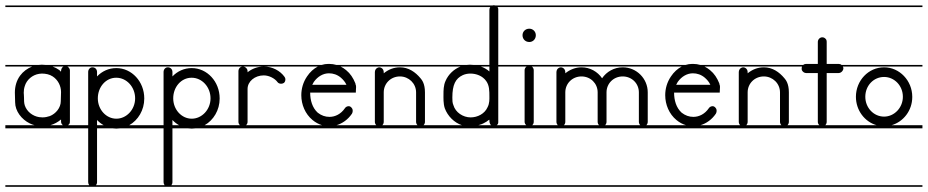

<svg xmlns="http://www.w3.org/2000/svg" viewBox="-23 -484 3556 736"><path d="M137 -202C152 -202 167 -199 179 -191C199 -178 211 -155 211 -131C211 -120 210 -108 210 -96C210 -71 191 -48 168 -39C159 -36 150 -34 140 -34C136 -34 131 -35 127 -35C102 -39 80 -56 72 -80C69 -89 69 -100 69 -110C69 -123 68 -122 68 -128C68 -137 69 -145 72 -154C79 -178 101 -197 127 -201C130 -201 134 -202 137 -202ZM137 -236C132.3 -236 127.7 -235.7 123.1 -235H-2.5V-229H100.2C82 -221.9 65.6 -209.8 54 -194C40 -175 34 -152 34 -129C34 -117 35 -104 35 -92C35 -58 60 -26 91 -11C97 -8 103.3 -5.7 109.7 -4H-2.5V8H280V-4H237.8C239.3 -5 240.7 -6.4 242 -8C245 -11 245 -16 245 -21V-214C245 -220.3 240.6 -226.1 235.3 -229H280V-235H153.7C148.5 -235.7 143.2 -236 138 -236ZM-2.5 226V232H280V226ZM-2.5 -463V-457H280V-463ZM169.8 -4C184.9 -8.3 199.1 -16 211 -26C211 -20 210 -12 215 -7C215.9 -5.8 216.9 -4.8 218.1 -4ZM220.3 -229C214.1 -225.9 211 -218 211 -211C211 -207 206 -214 205 -215C197 -220.9 188 -225.6 178.6 -229Z M422 -186H423C462 -186 495 -151 495 -107C495 -64 462 -29 423 -29C384 -29 352 -64 352 -107C352 -151 383 -186 422 -186ZM331 -226C322 -226 315 -218 315 -208V-4H277.5V8H315V214C315 218.8 316.4 222.7 319 226H277.5V232H332H569V226H344.7C347.6 222.7 349 218.8 349 214V8H409.1C413.7 8.7 418.3 9 423 9C427.8 9 432.5 8.7 437.1 8H569V-4H472.3C506.5 -23.3 530 -62 530 -106V-107C530 -171 482 -223 423 -223C394 -223 368 -211 349 -191V-208C349 -213 347 -218 344 -221C341 -224 336 -226 332 -226ZM277.5 -235V-229H569V-235ZM277.5 -463V-457H569V-463ZM349 -4V-24C356.5 -16.1 365 -9.3 374.5 -4Z M711 -186H712C751 -186 784 -151 784 -107C784 -64 751 -29 712 -29C673 -29 641 -64 641 -107C641 -151 672 -186 711 -186ZM620 -226C611 -226 604 -218 604 -208V-4H566.5V8H604V214C604 218.8 605.4 222.7 608 226H566.5V232H621H858V226H633.7C636.6 222.7 638 218.8 638 214V8H698.1C702.7 8.7 707.3 9 712 9C716.8 9 721.5 8.7 726.1 8H858V-4H761.3C795.5 -23.3 819 -62 819 -106V-107C819 -171 771 -223 712 -223C683 -223 657 -211 638 -191V-208C638 -213 636 -218 633 -221C630 -224 625 -226 621 -226ZM566.5 -235V-229H858V-235ZM566.5 -463V-457H858V-463ZM638 -4V-24C645.5 -16.1 654 -9.3 663.5 -4Z M855.5 226V232H1099V226ZM855.5 -235V-229H908H988C964 -229 942 -220 926 -207V-211C926 -216 924 -220 921 -223C917 -227 913 -229 908 -229C898 -229 891 -221 891 -211V-17C891 -12.1 893 -7.3 896.9 -4H855.5V8H1099V-4H920.1C924 -7.3 926 -12.1 926 -17V-143C926 -172 954 -195 988 -195C1009 -195 1031 -183 1041 -169C1044 -165 1049 -163 1055 -163C1058 -163 1062 -164 1065 -166C1069 -169 1071 -174 1071 -180C1071 -183 1070 -186 1068 -189C1051 -213 1021 -229 988 -229H1099V-235ZM855.5 -463V-457H1099V-463Z M1238 -203C1254 -203 1270 -198 1284 -186C1293 -178 1300 -170 1305 -159H1174C1176 -163 1178 -166 1180 -170C1195 -191 1216 -203 1238 -203ZM1096.5 226V232H1381V226ZM1096.5 -463V-457H1381V-463ZM1211.9 -4H1096.5V8H1381V-4H1266.7C1289.7 -10.7 1310.9 -25.8 1326 -48C1329 -53 1330 -60 1328 -66C1325 -72 1320 -77 1314 -77C1308 -77 1302 -74 1299 -69C1284 -47 1262 -36 1240 -36C1224 -36 1209 -41 1195 -52C1174 -71 1166 -100 1166 -129H1341C1341 -139 1342 -145 1342 -151C1342 -154 1341 -156 1341 -159H1340C1340 -161 1340 -163 1339 -165C1331 -185 1320 -202 1304 -215C1297.3 -220.7 1290 -225.3 1282.5 -229H1381V-235H1266.9C1257.8 -237.7 1248.4 -239 1239 -239H1235C1226.4 -239 1217.9 -237.6 1209.7 -235H1096.5V-229H1195.3C1179.5 -220.8 1165.2 -207.8 1154 -191C1139 -169 1132 -144 1132 -119C1132 -83 1147 -47 1175 -24C1186.2 -14.5 1198.9 -7.9 1211.9 -4Z M1510 -226C1486 -226 1465 -217 1448 -203V-207C1448 -214 1445 -220 1440 -223C1437 -225 1434 -226 1431 -226C1428 -226 1425 -225 1422 -223C1417 -220 1414 -214 1414 -207V-150V-130V-17C1414 -12.1 1416 -7.3 1419.4 -4H1378.5V8H1641V-4H1600.6C1604 -7.3 1606 -12.1 1606 -17V-130C1606 -164 1594 -178 1589 -184C1569 -208 1543 -226 1510 -226ZM1378.5 226V232H1641V226ZM1378.5 -235V-229H1641V-235ZM1378.5 -463V-457H1641V-463ZM1442.6 -4C1446 -7.3 1448 -12.1 1448 -17V-130C1448 -164 1475 -191 1510 -191C1544 -191 1572 -164 1572 -130V-17C1572 -12.1 1574 -7.3 1577.4 -4Z M1780 -202C1803 -202 1827 -193 1841 -173C1853 -156 1853 -136 1853 -113C1853 -105 1854 -88 1846 -73C1835 -48 1808 -34 1781 -34C1752 -34 1723 -53 1715 -81C1711 -90 1711 -100 1711 -110C1711 -159 1723 -183 1751 -196C1760 -200 1770 -202 1780 -202ZM1638.5 226V232H1937V226ZM1748 -4H1638.5V8H1937V-4H1881C1884.6 -6.4 1887 -10.1 1887 -15V-64V-229H1937V-235H1887V-449C1887 -451.9 1886 -454.7 1884.2 -457H1937V-463H1875.9C1874 -463.6 1872 -464 1870 -464C1867.9 -464 1865.9 -463.6 1864.1 -463H1638.5V-457H1856.3C1854.2 -454 1853 -450.2 1853 -446V-235H1794.4C1789 -235.7 1783.5 -236 1778 -236C1773.5 -236 1768.9 -235.7 1764.4 -235H1638.5V-229H1742.2C1717.3 -219.1 1696 -199.4 1685 -174C1677 -157 1677 -136 1677 -122C1677 -109 1676 -87 1682 -69C1693 -39.1 1718.3 -13.5 1748 -4ZM1810.5 -4C1819.8 -6.3 1828.8 -9.8 1837 -15C1843 -17 1850 -25 1853 -25C1853 -18 1853 -9 1860 -4ZM1853 -229V-210C1843.6 -218.5 1832.4 -224.7 1820.3 -229Z M2031 -349C2031 -363 2020 -374 2006 -374C1991 -374 1980 -363 1980 -349C1980 -334 1991 -323 2006 -323C2020 -323 2031 -334 2031 -349ZM1934.5 226V232H2077V226ZM1934.5 -235V-229H1995.7C1991.1 -225.9 1988 -220.6 1988 -215V-17C1988 -12.1 1990.6 -7.3 1994.3 -4H1934.5V8H2077V-4H2017.1C2021 -7.3 2023 -12.1 2023 -17V-215C2023 -219 2021 -224 2018 -227C2017 -227.7 2016.1 -228.4 2015.1 -229H2077V-235ZM1934.5 -463V-457H2077V-463Z M2206 -226C2183 -226 2161 -217 2144 -203V-207C2144 -214 2141 -220 2136 -223C2133 -225 2130 -226 2127 -226C2124 -226 2121 -225 2118 -223C2113 -220 2110 -214 2110 -207V-150V-130V-17C2110 -12.1 2112 -7.3 2115.4 -4H2074.5V8H2494V-4H2454.6C2458 -7.3 2460 -12.1 2460 -17V-130C2460 -183 2417 -226 2364 -226C2331 -226 2302 -209 2285 -184C2268 -209 2239 -226 2206 -226ZM2074.5 226V232H2494V226ZM2074.5 -235V-229H2494V-235ZM2074.5 -463V-457H2494V-463ZM2138.6 -4C2142 -7.3 2144 -12.1 2144 -17V-130C2144 -164 2171 -191 2206 -191C2241 -191 2268 -164 2268 -130V-17C2268 -12.1 2270 -7.3 2273.4 -4ZM2296.6 -4C2300 -7.3 2302 -12.1 2302 -17V-130C2302 -164 2329 -191 2364 -191C2399 -191 2426 -164 2426 -130V-17C2426 -12.1 2428 -7.3 2431.4 -4Z M2633 -203C2649 -203 2665 -198 2679 -186C2688 -178 2695 -170 2700 -159H2569C2571 -163 2573 -166 2575 -170C2590 -191 2611 -203 2633 -203ZM2491.5 226V232H2776V226ZM2491.5 -463V-457H2776V-463ZM2606.9 -4H2491.5V8H2776V-4H2661.7C2684.7 -10.7 2705.9 -25.8 2721 -48C2724 -53 2725 -60 2723 -66C2720 -72 2715 -77 2709 -77C2703 -77 2697 -74 2694 -69C2679 -47 2657 -36 2635 -36C2619 -36 2604 -41 2590 -52C2569 -71 2561 -100 2561 -129H2736C2736 -139 2737 -145 2737 -151C2737 -154 2736 -156 2736 -159H2735C2735 -161 2735 -163 2734 -165C2726 -185 2715 -202 2699 -215C2692.3 -220.7 2685 -225.3 2677.5 -229H2776V-235H2661.9C2652.8 -237.7 2643.4 -239 2634 -239H2630C2621.4 -239 2612.9 -237.6 2604.7 -235H2491.5V-229H2590.3C2574.5 -220.8 2560.2 -207.8 2549 -191C2534 -169 2527 -144 2527 -119C2527 -83 2542 -47 2570 -24C2581.2 -14.5 2593.9 -7.9 2606.9 -4Z M2905 -226C2881 -226 2860 -217 2843 -203V-207C2843 -214 2840 -220 2835 -223C2832 -225 2829 -226 2826 -226C2823 -226 2820 -225 2817 -223C2812 -220 2809 -214 2809 -207V-150V-130V-17C2809 -12.1 2811 -7.3 2814.4 -4H2773.5V8H3036V-4H2995.6C2999 -7.3 3001 -12.1 3001 -17V-130C3001 -164 2989 -178 2984 -184C2964 -208 2938 -226 2905 -226ZM2773.5 226V232H3036V226ZM2773.5 -235V-229H3036V-235ZM2773.5 -463V-457H3036V-463ZM2837.6 -4C2841 -7.3 2843 -12.1 2843 -17V-130C2843 -164 2870 -191 2905 -191C2939 -191 2967 -164 2967 -130V-17C2967 -12.1 2969 -7.3 2972.4 -4Z M3129 -341C3120 -341 3112 -333 3112 -323V-239H3067C3063 -239 3059 -237.7 3055.9 -235H3033.5V-229H3051.2C3051.2 -227.1 3050 -224.5 3050 -222C3050 -219 3050 -216 3052 -213C3055 -208 3061 -204 3067 -204H3112V-17C3112 -12.1 3114 -7.3 3117.9 -4H3033.5V8H3227V-4H3140.6C3144 -7.3 3146 -12.1 3146 -17V-204H3192C3198 -204 3204 -208 3207 -213C3209 -216 3210 -219 3210 -222C3210 -224.5 3209.3 -227.1 3207.9 -229H3227V-235H3203.1C3200 -237.7 3196 -239 3192 -239H3146V-323C3146 -328 3145 -333 3141 -336C3138 -339 3134 -341 3129 -341ZM3033.5 226V232H3227V226ZM3033.5 -463V-457H3227V-463Z M3366 -189C3405 -189 3438 -156 3438 -113C3438 -71 3405 -37 3366 -37C3326 -37 3294 -71 3294 -113C3294 -156 3326 -189 3366 -189ZM3366 -226C3306 -226 3258 -175 3258 -113C3258 -61.2 3291.4 -17.2 3337.4 -4H3224.5V8H3513V-4H3394.5C3440 -17 3474 -60.3 3474 -112V-113C3474 -175 3425 -226 3366 -226ZM3224.5 226V232H3513V226ZM3224.5 -235V-229H3513V-235ZM3224.5 -463V-457H3513V-463Z"/></svg>

Font: LetsTraceRuled
Style: Medium
Weight: 500
Version: Version 003.000